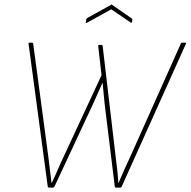

<svg xmlns="http://www.w3.org/2000/svg" viewBox="-20 -848 862 868"><path d="M202 0Q197 0 196 -4L109 -651Q109 -655 112 -655H124Q129 -655 130 -651L198 -143Q202 -112 205.5 -81.5Q209 -51 213 -21H214Q228 -50 241 -80.5Q254 -111 268 -140L439 -508L424 -640Q424 -645 428 -645H439Q443 -645 444 -641L502 -147Q506 -116 509.5 -84.5Q513 -53 515 -21H516Q525 -41 533.5 -61.5Q542 -82 551.5 -102Q561 -122 570 -142L798 -652Q799 -655 802 -655H818Q821 -655 821.5 -654.5Q822 -654 821 -651L530 -4Q528 0 524 0H504Q499 0 499 -4L453 -379Q451 -402 448.5 -425Q446 -448 444 -473H443Q433 -451 423 -428Q413 -405 402 -381L226 -4Q224 0 220 0ZM373 -745Q371 -744 369 -744Q367 -744 368 -747L370 -760Q371 -765 375 -767L482 -826Q484 -830 487 -826L575 -765Q577 -764 578 -762.5Q579 -761 578 -758L577 -749Q576 -744 571 -746L483 -806Z"/></svg>

Font: Sofia Sans Semi Condensed Thin
Style: Italic
Weight: 250
Italic angle: -9°
Version: Version 4.100